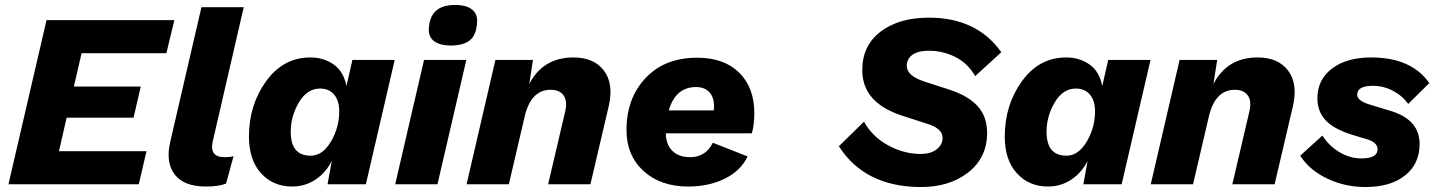

<svg xmlns="http://www.w3.org/2000/svg" viewBox="-20 -741 5778 772"><path d="M14 0 167 -660H681L649 -527H308L277 -393H546L517 -268H248L217 -133H569L538 0Z M808 9Q719 9 682 -40Q645 -89 665 -173L790 -712H960L836 -175Q820 -109 883 -109Q907 -109 919 -113L889 -3Q860 9 808 9Z M1155 9Q1078 9 1029.5 -44.5Q981 -98 981 -192Q981 -319 1050 -414.5Q1119 -510 1228 -510Q1282 -510 1322 -481.5Q1362 -453 1373 -395L1397 -500H1567L1451 0H1297L1314 -94Q1290 -46 1248 -18.5Q1206 9 1155 9ZM1229 -115Q1277 -115 1310.5 -171.5Q1344 -228 1344 -294Q1344 -336 1323.5 -360.5Q1303 -385 1267 -385Q1215 -385 1182 -329.5Q1149 -274 1149 -211Q1149 -115 1229 -115Z M1793 -558Q1747 -558 1723.5 -577Q1700 -596 1705 -634Q1713 -721 1809 -721Q1856 -721 1879 -702Q1902 -683 1898 -646Q1894 -598 1868 -578Q1842 -558 1793 -558ZM1855 -500 1739 0H1569L1685 -500Z M2286 -510Q2368 -510 2408 -457.5Q2448 -405 2428 -316L2354 0H2184L2253 -295Q2262 -335 2246 -357.5Q2230 -380 2194 -380Q2114 -380 2089 -270L2026 0H1856L1972 -500H2123L2108 -403Q2163 -510 2286 -510Z M3013 -286Q3013 -239 3003 -205H2657Q2658 -159 2684 -134Q2710 -109 2754 -109Q2818 -109 2846 -167L2986 -112Q2959 -55 2895 -23Q2831 9 2747 9Q2636 9 2567.5 -53.5Q2499 -116 2499 -218Q2499 -346 2576 -427.5Q2653 -509 2783 -509Q2891 -509 2952 -449Q3013 -389 3013 -286ZM2779 -391Q2696 -391 2669 -297H2850Q2851 -303 2851 -314Q2851 -351 2831.5 -371Q2812 -391 2779 -391Z M3676 11Q3456 8 3353 -153L3454 -252Q3487 -192 3548.5 -158Q3610 -124 3675 -122Q3721 -121 3745.5 -140Q3770 -159 3770 -187Q3770 -225 3706 -244L3607 -276Q3447 -328 3447 -459Q3447 -558 3521 -614Q3595 -670 3715 -670Q3908 -670 4006 -531L3901 -435Q3872 -486 3822 -511.5Q3772 -537 3715 -537Q3671 -537 3648.5 -520.5Q3626 -504 3626 -476Q3626 -436 3697 -413L3796 -381Q3873 -356 3911 -314Q3949 -272 3949 -207Q3949 -106 3871.5 -46.5Q3794 13 3676 11Z M4194 9Q4117 9 4068.5 -44.5Q4020 -98 4020 -192Q4020 -319 4089 -414.5Q4158 -510 4267 -510Q4321 -510 4361 -481.5Q4401 -453 4412 -395L4436 -500H4606L4490 0H4336L4353 -94Q4329 -46 4287 -18.5Q4245 9 4194 9ZM4268 -115Q4316 -115 4349.5 -171.5Q4383 -228 4383 -294Q4383 -336 4362.5 -360.5Q4342 -385 4306 -385Q4254 -385 4221 -329.5Q4188 -274 4188 -211Q4188 -115 4268 -115Z M5037 -510Q5119 -510 5159 -457.5Q5199 -405 5179 -316L5105 0H4935L5004 -295Q5013 -335 4997 -357.5Q4981 -380 4945 -380Q4865 -380 4840 -270L4777 0H4607L4723 -500H4874L4859 -403Q4914 -510 5037 -510Z M5208 -115 5297 -196Q5324 -154 5366 -129Q5408 -104 5454 -104Q5519 -104 5519 -141Q5519 -168 5477 -181L5417 -199Q5343 -222 5310 -257.5Q5277 -293 5277 -346Q5277 -421 5336 -465.5Q5395 -510 5493 -510Q5655 -510 5727 -407L5642 -323Q5620 -355 5581.5 -375.5Q5543 -396 5500 -396Q5437 -396 5437 -360Q5437 -337 5483 -322L5578 -293Q5688 -257 5688 -162Q5688 -82 5629.5 -35.5Q5571 11 5470 11Q5388 11 5316.5 -23Q5245 -57 5208 -115Z"/></svg>

Font: Elaine Sans
Style: Bold Italic
Weight: 700
Italic angle: -13°
Designer: Wei Huang
Foundry: Wei Huang
Version: Version 2.001;December 24, 2019;FontCreator 12.0.0.2547 64-b